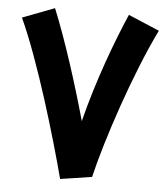

<svg xmlns="http://www.w3.org/2000/svg" viewBox="-51 -743 702 800"><g transform="rotate(5 299.5 -343.5)"><path d="M230 10H231L362 -10C399 -167 494 -453 586 -641L456 -696C406 -581 342 -410 299 -238C255 -395 200 -567 147 -697L13 -646C94 -470 185 -161 230 10Z"/></g></svg>

Font: Noto Sans Arabic UI SmCn
Style: Bold
Weight: 700
Width: 4
Designer: Monotype Design Team, Nadine Chahine and Nizar Qandah
Foundry: Monotype Imaging Inc.
Version: Version 2.010